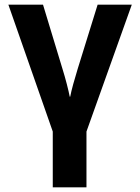

<svg xmlns="http://www.w3.org/2000/svg" viewBox="-20 -566 603 826"><path d="M207 240V0L16 -546H165L249 -269Q259 -237 267.5 -204Q276 -171 280 -150H282Q286 -171 295 -204Q304 -237 314 -269L400 -546H547L352 0V240Z"/></svg>

Font: Noto Sans Mono SemiCondensed
Style: Bold
Weight: 700
Width: 4
Designer: Monotype Design Team
Foundry: Monotype Imaging Inc.
Version: Version 2.014